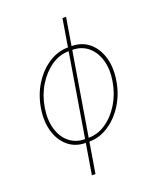

<svg xmlns="http://www.w3.org/2000/svg" viewBox="-167 -828 935 1133"><g transform="rotate(-20 300.5 -262.0)"><path d="M242.2 11.7Q178.2 11.7 133.3 -25.6Q88.4 -63 69.3 -127Q50.3 -190.9 63.5 -271.5Q76.7 -351.6 116.9 -415.5Q157.2 -479.5 214.6 -516.6Q272 -553.7 335.9 -553.7H358.4Q422.4 -553.7 467.3 -516.6Q512.2 -479.5 531.2 -415.5Q550.3 -351.6 537.1 -271.5Q523.9 -190.9 483.6 -127Q443.4 -63 386.2 -25.6Q329.1 11.7 264.6 11.7ZM246.1 -10.7H268.6Q326.7 -10.7 378.2 -45.9Q429.7 -81.1 466.1 -141.1Q502.4 -201.2 514.6 -275.4Q526.9 -349.1 509.8 -407Q492.7 -464.8 452.4 -498Q412.1 -531.2 354.5 -531.2H332Q274.4 -531.2 222.9 -496.1Q171.4 -460.9 134.8 -401.1Q98.1 -341.3 85.9 -267.6Q73.7 -193.4 90.6 -135.3Q107.4 -77.1 147.9 -43.9Q188.5 -10.7 246.1 -10.7ZM210.4 204.1 364.7 -727.5H387.2L232.9 204.1Z"/></g></svg>

Font: Inter Thin
Style: Italic
Weight: 250
Italic angle: -9.3988°
Designer: Rasmus Andersson
Foundry: rsms
Version: Version 4.001;git-66647c0bb